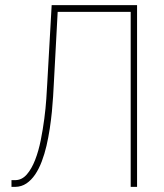

<svg xmlns="http://www.w3.org/2000/svg" viewBox="-20 -731 640 751"><path d="M516.1 -710.9V0H491.2V-684.6H205.6L190.4 -401.4Q189.5 -381.3 187.7 -353.3Q186 -325.2 182.9 -293.5Q179.7 -261.7 174.6 -227.5Q169.4 -193.4 161.9 -160.9Q154.3 -128.4 143.3 -99.4Q132.3 -70.3 117.4 -48.3Q102.5 -26.4 83.3 -13.4Q64 -0.5 39.6 0H24.9V-26.4H40.5Q65.9 -26.9 85 -48.8Q104 -70.8 117.4 -105.5Q130.9 -140.1 139.4 -182.6Q147.9 -225.1 153.3 -266.6Q158.7 -308.1 161.1 -344Q163.6 -379.9 164.6 -401.4L182.1 -710.9Z"/></svg>

Font: Roboto Mono Thin
Style: Regular
Weight: 250
Designer: Google
Version: Version 2.000985; 2015; ttfautohint (v1.3)